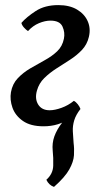

<svg xmlns="http://www.w3.org/2000/svg" viewBox="-20 -487 400 754"><path d="M151 9Q100 9 70 -12Q40 -33 29 -64Q18 -95 23 -125Q29 -158 50 -180Q71 -202 99 -218.5Q127 -235 155.5 -250.5Q184 -266 204.5 -285.5Q225 -305 231 -335Q236 -359 225.5 -382.5Q215 -406 178 -406Q157 -406 133 -396Q109 -386 90 -365Q82 -370 74 -379Q66 -388 64 -397Q84 -420 120 -443.5Q156 -467 209 -467Q253 -467 282.5 -449.5Q312 -432 324.5 -403.5Q337 -375 329 -342Q322 -312 301.5 -290.5Q281 -269 254.5 -252Q228 -235 201.5 -218Q175 -201 154 -180.5Q133 -160 125 -131Q116 -99 130 -76.5Q144 -54 175 -54Q195 -54 221.5 -63.5Q248 -73 270 -91Q278 -87 285.5 -77.5Q293 -68 296 -59Q278 -38 255.5 -22.5Q233 -7 207 1Q181 9 151 9ZM192 247Q172 240 162 219Q188 196 189 164Q190 132 187 105Q184 75 193.5 48.5Q203 22 223.5 -4.5Q244 -31 275 -59H296Q278 -36 271.5 -14.5Q265 7 266 28.5Q267 50 269 74Q272 97 270.5 122.5Q269 148 252 178.5Q235 209 192 247Z"/></svg>

Font: Vollkorn
Style: Italic
Weight: 400
Italic angle: -11°
Designer: Friedrich Althausen
Foundry: Friedrich Althausen
Version: Version 5.001